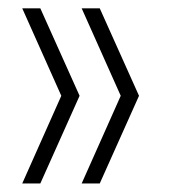

<svg xmlns="http://www.w3.org/2000/svg" viewBox="-20 -511 408 462"><path d="M33.5 -69.5 127.5 -280.5 33.5 -491H77L171.5 -280.5L77 -69.5ZM176.5 -69.5 270.5 -280.5 176.5 -491H220L314.5 -280.5L220 -69.5Z"/></svg>

Font: Encode Sans Condensed ExLight
Style: Regular
Weight: 275
Width: 3
Designer: Multiple Designers
Foundry: Impallari Type
Version: Version 2.000